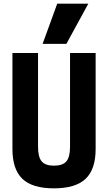

<svg xmlns="http://www.w3.org/2000/svg" viewBox="-20 -1020 590 1050"><path d="M275 10Q157 10 102.5 -42Q48 -94 48 -205V-730H188V-218Q188 -161 208 -137.5Q228 -114 275 -114Q323 -114 343 -137.5Q363 -161 363 -218V-730H503V-205Q503 -94 448 -42Q393 10 275 10ZM343 -780H213L293 -1000H463Z"/></svg>

Font: M PLUS Code Latin SemiExpanded
Style: Bold
Weight: 700
Width: 6
Designer: Coji Morishita
Foundry: UNDERFOREST DESIGN
Version: Version 1.002; ttfautohint (v1.8.3)